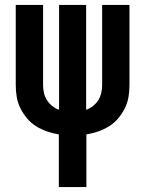

<svg xmlns="http://www.w3.org/2000/svg" viewBox="-20 -550 590 780"><path d="M219 210V-4Q194 -8 171 -16Q148 -24 127 -37Q106 -50 90 -69Q74 -88 63 -110Q52 -132 48 -156Q44 -180 44 -205V-530H155V-205Q155 -189 158.5 -173Q162 -157 170.5 -143.5Q179 -130 192 -119.5Q205 -109 220 -104V-530H330V-104Q345 -109 358 -119.5Q371 -130 379.5 -143.5Q388 -157 391.5 -173Q395 -189 395 -205V-530H506V-205Q506 -180 502 -156Q498 -132 487 -110Q476 -88 460 -69Q444 -50 423 -37Q402 -24 379 -16Q356 -8 331 -4V210Z"/></svg>

Font: Lode
Style: Bold
Weight: 700
Monospace: yes
Designer: Belleve Invis
Foundry: Belleve Invis
Version: Version 29.2.0; ttfautohint (v1.8.3)